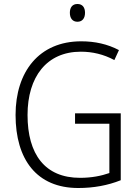

<svg xmlns="http://www.w3.org/2000/svg" viewBox="-20 -932 694 962"><path d="M368 -912C343 -912 330 -895 330 -868C330 -840 344 -823 368 -823C392 -823 406 -840 406 -868C406 -895 393 -912 368 -912ZM356 -364V-312H528V-65C488 -51 440 -41 381 -41C205 -41 118 -159 118 -356C118 -547 214 -673 385 -673C443 -673 499 -660 553 -631L576 -681C519 -711 456 -725 387 -725C176 -725 58 -573 58 -356C58 -133 164 10 372 10C449 10 520 -3 585 -29V-364Z"/></svg>

Font: Noto Sans Gujarati SemiCondensed Light
Style: Regular
Weight: 300
Width: 4
Designer: Jelle Bosma - Monotype Design Team, Universal Thirst
Foundry: Monotype Imaging Inc.
Version: Version 2.106